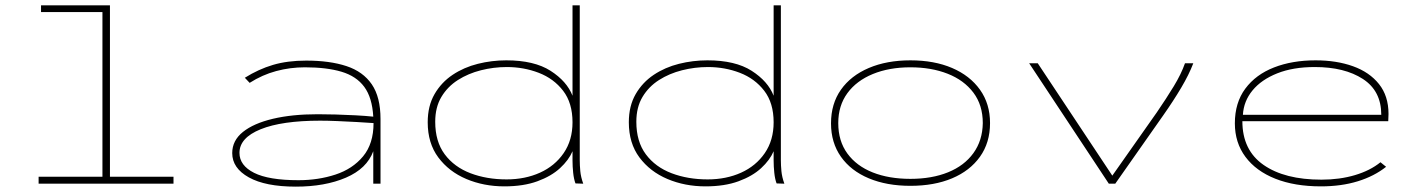

<svg xmlns="http://www.w3.org/2000/svg" viewBox="-20 -685 5290 716"><path d="M124 0V-26H362V-640H133V-665H390V-26H627V0Z M1083 11Q970 11 908 -23.5Q846 -58 846 -114Q846 -161 886 -193Q926 -225 997.5 -242Q1069 -259 1165 -259Q1195 -259 1232 -258Q1269 -257 1306 -255Q1343 -253 1372 -250Q1368 -321 1338.5 -361Q1309 -401 1253.5 -417.5Q1198 -434 1117 -434Q1062 -434 1010 -420Q958 -406 911 -376L893 -395Q944 -427 998 -443Q1052 -459 1122 -459Q1210 -459 1272 -438.5Q1334 -418 1366.5 -370.5Q1399 -323 1399 -241V0H1372V-121Q1348 -56 1270 -22.5Q1192 11 1083 11ZM873 -115Q873 -68 927.5 -40.5Q982 -13 1093 -13Q1167 -13 1231 -34Q1295 -55 1334 -102Q1373 -149 1373 -226Q1346 -228 1310 -230Q1274 -232 1238 -233.5Q1202 -235 1174 -235Q1031 -235 952 -203Q873 -171 873 -115Z M1861 10Q1784 10 1719 -17.5Q1654 -45 1614.5 -98Q1575 -151 1575 -229Q1575 -290 1600.5 -334Q1626 -378 1668 -406Q1710 -434 1762 -447Q1814 -460 1868 -460Q1972 -460 2033 -421Q2094 -382 2115 -328V-665H2142V-87Q2142 -69 2144 -47Q2146 -25 2155 0L2126 -1Q2120 -17 2117.5 -40.5Q2115 -64 2115 -86.5Q2115 -109 2115 -121Q2101 -88 2068.5 -58Q2036 -28 1984 -9Q1932 10 1861 10ZM1869 -16Q1938 -16 1993.5 -41Q2049 -66 2082 -114Q2115 -162 2115 -229Q2115 -301 2080 -346.5Q2045 -392 1989 -413.5Q1933 -435 1870 -435Q1821 -435 1773.5 -423Q1726 -411 1687.5 -386.5Q1649 -362 1626 -323.5Q1603 -285 1603 -231Q1603 -157 1638.5 -109.5Q1674 -62 1734.5 -39Q1795 -16 1869 -16Z M2611 10Q2534 10 2469 -17.5Q2404 -45 2364.5 -98Q2325 -151 2325 -229Q2325 -290 2350.5 -334Q2376 -378 2418 -406Q2460 -434 2512 -447Q2564 -460 2618 -460Q2722 -460 2783 -421Q2844 -382 2865 -328V-665H2892V-87Q2892 -69 2894 -47Q2896 -25 2905 0L2876 -1Q2870 -17 2867.5 -40.5Q2865 -64 2865 -86.5Q2865 -109 2865 -121Q2851 -88 2818.5 -58Q2786 -28 2734 -9Q2682 10 2611 10ZM2619 -16Q2688 -16 2743.5 -41Q2799 -66 2832 -114Q2865 -162 2865 -229Q2865 -301 2830 -346.5Q2795 -392 2739 -413.5Q2683 -435 2620 -435Q2571 -435 2523.5 -423Q2476 -411 2437.5 -386.5Q2399 -362 2376 -323.5Q2353 -285 2353 -231Q2353 -157 2388.5 -109.5Q2424 -62 2484.5 -39Q2545 -16 2619 -16Z M3375 8Q3287 8 3220 -20Q3153 -48 3116 -100.5Q3079 -153 3079 -225Q3079 -298 3116 -350.5Q3153 -403 3220 -431.5Q3287 -460 3375 -460Q3464 -460 3530.5 -431.5Q3597 -403 3634.5 -350.5Q3672 -298 3672 -226Q3672 -153 3634.5 -100.5Q3597 -48 3530.5 -20Q3464 8 3375 8ZM3375 -18Q3455 -18 3515.5 -42.5Q3576 -67 3610 -114Q3644 -161 3645 -226Q3645 -293 3610 -339.5Q3575 -386 3514 -410Q3453 -434 3375 -434Q3296 -434 3235 -409Q3174 -384 3140 -337.5Q3106 -291 3106 -226Q3106 -159 3140 -112.5Q3174 -66 3234.5 -42Q3295 -18 3375 -18Z M4115 0 3818 -449H3850L4128 -30L4294 -266Q4329 -317 4357 -363Q4385 -409 4399 -449H4430Q4414 -407 4385 -358Q4356 -309 4318 -255L4139 0Z M4906 10Q4808 10 4736 -18.5Q4664 -47 4624.5 -100Q4585 -153 4585 -225Q4585 -302 4624 -354.5Q4663 -407 4731 -433.5Q4799 -460 4886 -460Q4964 -460 5025.5 -438Q5087 -416 5122.5 -371.5Q5158 -327 5158 -260Q5158 -251 5157.5 -246Q5157 -241 5157 -233H4613Q4613 -125 4692 -70Q4771 -15 4908 -15Q4976 -15 5033 -32Q5090 -49 5128 -80L5149 -63Q5105 -28 5043.5 -9Q4982 10 4906 10ZM4615 -257H5131Q5131 -346 5062.5 -390.5Q4994 -435 4883 -435Q4802 -435 4743 -411.5Q4684 -388 4651 -348Q4618 -308 4615 -257Z"/></svg>

Font: Inconsolata ExtraExpanded ExtraLight
Style: Regular
Weight: 200
Width: 8
Monospace: yes
Designer: Raph Levien, Cyreal, Brenton Simpson
Foundry: Raph Levien, Cyreal, Google
Version: Version 3.100; ttfautohint (v1.8.4.7-5d5b)